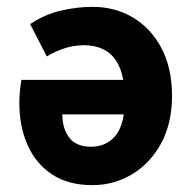

<svg xmlns="http://www.w3.org/2000/svg" viewBox="-20 -528 558 560"><path d="M249.6 12Q179.1 12 131.7 -19.4Q84.3 -50.8 60.4 -105.1Q36.4 -159.5 36.4 -227.8Q36.4 -248.2 38.5 -266.8Q40.6 -285.5 42.6 -295H339.4Q333.3 -329.4 318.2 -351.7Q303.1 -374 279.5 -385.1Q256 -396.1 225.1 -396.1Q197 -396.1 170 -387.7Q143 -379.3 116.5 -363.4L68 -457.6Q108.8 -485.3 156.2 -496.7Q203.5 -508 250.3 -508Q316 -508 368.2 -476.7Q420.4 -445.4 451.1 -387.3Q481.7 -329.2 481.7 -248.2Q481.7 -167.7 449.5 -109.1Q417.3 -50.6 364.5 -19.3Q311.7 12 249.6 12ZM246 -100Q282.5 -100 308 -122.8Q333.6 -145.6 341 -194.4H161.8Q161.8 -153.6 181.8 -126.8Q201.8 -100 246 -100Z"/></svg>

Font: Source Sans Variable
Style: Regular
Weight: 200
Designer: Paul D. Hunt
Foundry: Adobe Systems Incorporated
Version: Version 3.006;hotconv 1.0.111;makeotfexe 2.5.65597